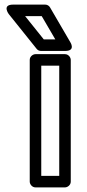

<svg xmlns="http://www.w3.org/2000/svg" viewBox="-20 -788 377 833"><path d="M237 -25H159V-503H237ZM262 25C273 25 287 15 287 0V-528C287 -539 277 -553 262 -553H134C123 -553 109 -543 109 -528V0C109 11 119 25 134 25ZM220 -617H170L89 -718H161ZM263 -567C310 -567 285 -605 285 -605L197 -756C193 -763 185 -768 176 -768H37C-13 -768 18 -727 18 -727L139 -576C144 -570 150 -567 158 -567Z"/></svg>

Font: Asimov
Style: NarOu
Weight: 500
Designer: Google
Version: Version 2.000980; 2014